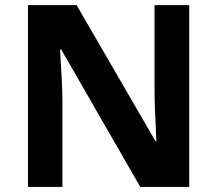

<svg xmlns="http://www.w3.org/2000/svg" viewBox="-20 -734 853 754"><path d="M723.1 0H530.8L220.2 -540H215.8Q225.1 -397 225.1 -335.9V0H89.8V-713.9H280.8L590.8 -179.2H594.2Q586.9 -318.4 586.9 -376V-713.9H723.1Z"/></svg>

Font: Zoram GWebM
Style: Bold
Weight: 700
Foundry: Ascender Corporation
Version: Version 1.000